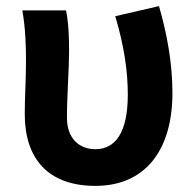

<svg xmlns="http://www.w3.org/2000/svg" viewBox="-20 -594 636 628"><path d="M292 14C452 14 544 -99 544 -290C544 -385 527 -481 500 -574L357 -541C387 -440 398 -359 398 -284C398 -160 357 -106 292 -106C241 -106 199 -139 199 -209C199 -282 206 -373 206 -423C206 -475 204 -521 196 -560H53C64 -499 65 -437 65 -393C65 -335 61 -278 61 -220C61 -79 134 14 292 14Z"/></svg>

Font: Noto Sans TC
Style: Bold
Weight: 700
Designer: Ryoko NISHIZUKA 西塚涼子 (kana, bopomofo & ideographs); Paul D. Hunt (Latin, Greek & Cyrillic); Sandoll Communications 산돌커뮤니
Foundry: Adobe
Version: Version 2.004;hotconv 1.0.118;makeotfexe 2.5.65603